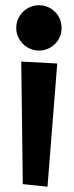

<svg xmlns="http://www.w3.org/2000/svg" viewBox="-20 -683 284 732"><path d="M214.8 -576.2Q214.8 -558.6 208.3 -543Q201.7 -527.3 189.9 -515.6Q178.2 -503.9 162.6 -497.1Q147 -490.2 128.9 -490.2Q110.8 -490.2 95 -497.1Q79.1 -503.9 67.4 -515.6Q55.7 -527.3 48.8 -543Q42 -558.6 42 -576.2Q42 -594.2 48.8 -610.1Q55.7 -626 67.4 -637.7Q79.1 -649.4 95 -656.2Q110.8 -663.1 128.9 -663.1Q147 -663.1 162.6 -656.2Q178.2 -649.4 189.9 -637.7Q201.7 -626 208.3 -610.1Q214.8 -594.2 214.8 -576.2ZM198.2 -440.9 161.1 28.8 66.9 19 61 -448.2Z"/></svg>

Font: Original Surfer
Style: Regular
Weight: 400
Designer: Astigmatic (AOETI)
Foundry: Astigmatic (AOETI)
Version: Version 1.001